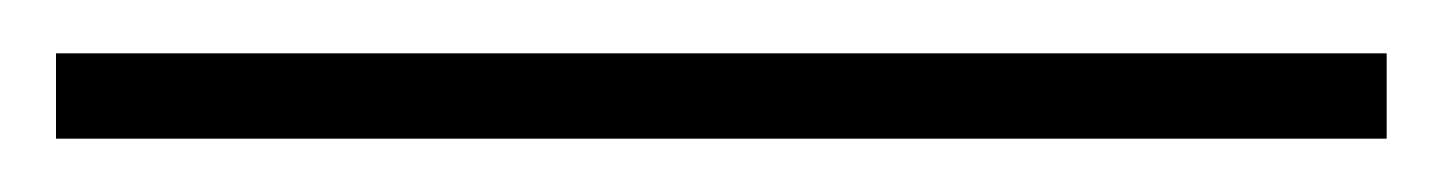

<svg xmlns="http://www.w3.org/2000/svg" viewBox="-20 66 540 72"><path d="M500 118H1V86H500Z"/></svg>

Font: Kaisei Tokumin
Style: Regular
Weight: 400
Designer: Font-Kai, 金井和夫
Foundry: KAZUO KANAI
Version: Version 5.003